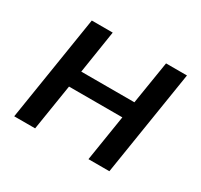

<svg xmlns="http://www.w3.org/2000/svg" viewBox="-113 -649 832 795"><g transform="rotate(30 303.5 -252.0)"><path d="M36 0 116 -504H216L184 -299H438L471 -504H571L491 0H391L426 -220H171L136 0Z"/></g></svg>

Font: Winston Medium
Style: Italic
Weight: 500
Italic angle: -9°
Designer: Original fonts by Vernon Adams / Changes by Cristiano Sobral
Foundry: Original fonts by Vernon Adams / Changes by Cristiano Sobral
Version: Version 2.503;July 17, 2020;FontCreator 13.0.0.2655 64-bit